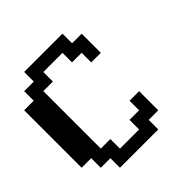

<svg xmlns="http://www.w3.org/2000/svg" viewBox="-199 -929 1090 1090"><g transform="rotate(-45 346.0 -384.5)"><path d="M153.8 0V-76.7H76.7V-153.8H0V-615.2H76.7V-691.9H153.8V-769H461.4V-691.9H538.1V-538.1H461.4V-615.2H384.3V-691.9H230.5V-615.2H153.8V-153.8H230.5V-76.7H384.3V-153.8H461.4V-230.5H538.1V-76.7H461.4V0Z"/></g></svg>

Font: Good Old DOS
Style: Regular
Weight: 400
Designer: Vasily Draigo
Foundry: Vasily Draigo
Version: 1.0